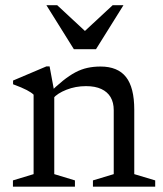

<svg xmlns="http://www.w3.org/2000/svg" viewBox="-20 -700 612 720"><path d="M183.5 -356.5V-47L261 -23.5V0H28.5V-23.5L106 -47V-345Q98 -353 80.5 -362.2Q63 -371.5 29 -384V-398L154 -451H166ZM328.5 -23.5 406.5 -47V-287Q406.5 -315.5 394.8 -335.5Q383 -355.5 360 -366.2Q337 -377 302.5 -377Q263.5 -377 229.2 -363.5Q195 -350 179 -331L161 -347.5Q191 -377.5 215.8 -397.2Q240.5 -417 262.8 -428.8Q285 -440.5 308 -445.5Q331 -450.5 357 -450.5Q421.5 -450.5 452.5 -411.2Q483.5 -372 483.5 -288.5V-47L562 -23.5V0H328.5ZM306.5 -576.5H290.5L402.5 -680.5H443L340 -515.5H257L154 -680.5H194.5Z"/></svg>

Font: Newsreader 16pt 16pt
Style: Regular
Weight: 400
Version: Version 1.003